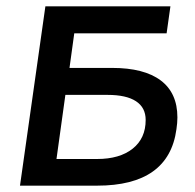

<svg xmlns="http://www.w3.org/2000/svg" viewBox="-20 -585 613 605"><path d="M539 -215Q539 -198 536 -178Q512 0 286 0H43L123 -565H517L505 -480H214L199 -371H333Q434 -371 486.5 -331.5Q539 -292 539 -215ZM319 -286H186L158 -84H286Q357 -84 398 -116.5Q439 -149 439 -207Q439 -246 408.5 -266Q378 -286 319 -286Z"/></svg>

Font: Neutral Grotesk
Style: Italic
Weight: 400
Italic angle: -8°
Designer: Nawras Khrais
Foundry: Nawras Khrais
Version: Version 1.000